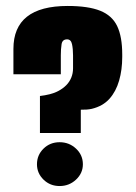

<svg xmlns="http://www.w3.org/2000/svg" viewBox="-20 -613 455 644"><path d="M114 -167V-291Q131 -293 147 -297Q163 -301 176 -308Q191 -316 202 -327Q213 -338 219 -352.5Q225 -367 225 -384V-427Q225 -449 221.5 -465Q218 -481 205 -481Q189 -481 186.5 -464.5Q184 -448 184 -428V-364H25V-449Q25 -593 207 -593Q276 -593 316 -577Q356 -561 373 -525.5Q390 -490 390 -430V-422Q390 -379 379.5 -342.5Q369 -306 347 -281.5Q325 -257 288 -248Q279 -246 270.5 -245.5Q262 -245 251 -245V-167ZM180 11Q148 11 126 -10.5Q104 -32 104 -62Q104 -93 126 -114.5Q148 -136 180 -136Q212 -136 235 -114.5Q258 -93 258 -62Q258 -32 235 -10.5Q212 11 180 11Z"/></svg>

Font: Alumni Sans Black
Style: Regular
Weight: 900
Designer: Robert E. Leuschke
Foundry: Robert E. Leuschke
Version: Version 1.018